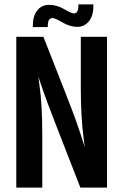

<svg xmlns="http://www.w3.org/2000/svg" viewBox="-20 -852 560 872"><path d="M336 -832H404V-823Q404 -780 383.5 -755Q363 -730 330.5 -730Q298 -730 264 -750Q230 -770 219 -770Q197 -770 197 -735V-729H129V-735Q129 -779 149 -804.5Q169 -830 203.5 -830Q238 -830 271.5 -810.5Q305 -791 315 -791Q336 -791 336 -825ZM347 -685H466V0H345Q198 -375 177 -436.5Q156 -498 154 -504Q154 -502 159 -467Q172 -376 172 -242V0H54V-685H177Q304 -364 324 -307Q344 -250 353.5 -219.5Q363 -189 365 -184Q365 -188 360 -222Q347 -322 347 -449Z"/></svg>

Font: Khand SemiBold
Style: Regular
Weight: 600
Designer: Devanagari: Sanchit Sawaria, Jyotish Sonowal; Latin: Satya Rajpurohit
Foundry: Indian Type Foundry
Version: Version 1.101;PS 1.0;hotconv 1.0.78;makeotf.lib2.5.61930; tt